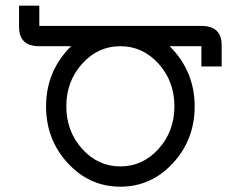

<svg xmlns="http://www.w3.org/2000/svg" viewBox="-20 -665 870 694"><path d="M415 -63.5Q496.1 -63.5 553.2 -127Q610.4 -190.4 610.4 -280.8Q610.4 -371.1 553.2 -434.6Q496.1 -498 415 -498Q334 -498 276.9 -434.6Q219.7 -371.1 219.7 -280.8Q219.7 -190.4 276.9 -127Q334 -63.5 415 -63.5ZM415 9.8Q303.7 9.8 225.1 -75.2Q146.5 -160.2 146.5 -280.8Q146.5 -407.7 236.8 -498H122.1Q48.8 -498 48.8 -567.9V-644.5H122.1V-571.3H708Q781.2 -571.3 781.2 -501.5V-424.8H708V-498H593.3Q683.6 -407.7 683.6 -280.8Q683.6 -160.2 605 -75.2Q526.4 9.8 415 9.8Z"/></svg>

Font: Catrinity
Style: Regular
Weight: 400
Designer: Alexander Lange
Foundry: High-Logic / Made with FontCreator
Version: Version 2.090;May 20, 2024;FontCreator 15.0.0.2974 64-bit